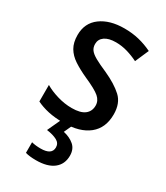

<svg xmlns="http://www.w3.org/2000/svg" viewBox="-195 -632 827 956"><g transform="rotate(30 218.0 -154.5)"><path d="M397 -151Q397 -73 345.5 -31.5Q294 10 201 10Q151 10 112.5 1.5Q74 -7 44 -22V-117Q74 -99 116 -86.5Q158 -74 199 -74Q249 -74 273 -92.5Q297 -111 297 -144Q297 -172 274 -192Q251 -212 185 -241Q141 -261 109 -282Q77 -303 60 -332Q43 -361 43 -404Q43 -473 94.5 -511Q146 -549 230 -549Q275 -549 314 -539.5Q353 -530 390 -512L356 -434Q326 -449 293.5 -458.5Q261 -468 228 -468Q186 -468 163.5 -452Q141 -436 141 -409Q141 -389 151.5 -375Q162 -361 187 -347Q212 -333 256 -314Q322 -284 359.5 -249.5Q397 -215 397 -151ZM311 136Q311 185 276 212.5Q241 240 175 240Q138 240 114 233V172Q137 178 166 178Q230 178 230 135Q230 111 207.5 99Q185 87 148 82L186 0H247L225 48Q262 56 286.5 77Q311 98 311 136Z"/></g></svg>

Font: Noto Sans Georgian SemiCondensed Medium
Style: Regular
Weight: 500
Width: 4
Designer: Monotype Design Team, Akaki Razmadze
Foundry: Google LLC
Version: Version 2.005; ttfautohint (v1.8.4.7-5d5b)